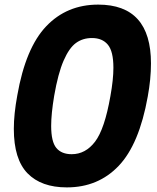

<svg xmlns="http://www.w3.org/2000/svg" viewBox="-20 -798 680 833"><path d="M40 -239Q40 -303 55 -384Q91 -590 180.5 -684Q270 -778 406 -778Q635 -778 635 -523Q635 -455 621 -379Q584 -172 495 -78.5Q406 15 270 15Q159 15 99.5 -46Q40 -107 40 -239ZM459 -381Q472 -453 472 -504Q472 -575 448 -604Q424 -633 379 -633Q339 -633 309.5 -611.5Q280 -590 256 -535Q232 -480 215 -382Q202 -304 202 -252Q202 -183 224.5 -156Q247 -129 291 -129Q351 -129 392.5 -183.5Q434 -238 459 -381Z"/></svg>

Font: Open Sauce One ExtraBold Italic
Style: Regular
Weight: 800
Italic angle: -10°
Designer: Alfredo Marco Pradil
Foundry: Creative Sauce Fz LLC
Version: Version 1.477